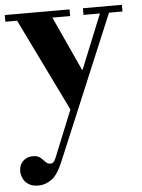

<svg xmlns="http://www.w3.org/2000/svg" viewBox="-69 -493 635 859"><g transform="rotate(-5 248.0 -63.5)"><path d="M70 323Q41 323 24 311.5Q7 300 0 283.5Q-7 267 -7 252Q-7 224 10.5 207Q28 190 54 190Q77 190 88.5 200Q100 210 109 220Q118 230 131 230Q139 230 145 224Q151 218 156 205L415 -433H456L181 223Q156 284 127.5 303.5Q99 323 70 323ZM244 3 28 -440H187L308 -176H313ZM-15 -420V-450H276V-420ZM336 -420V-450H511V-420Z"/></g></svg>

Font: Libre Bodoni
Style: Regular
Weight: 400
Designer: Pablo Impallari, Rodrigo Fuenzalida
Foundry: Impallari Type
Version: Version 2.005;gftools[0.9.23]